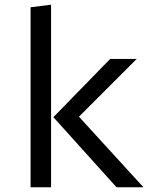

<svg xmlns="http://www.w3.org/2000/svg" viewBox="-20 -788 655 808"><path d="M194.9 -768.2V0H108.7V-757.4ZM555.4 -540 312.3 -296.9 583.6 0H470.3L204.6 -294.9L443.6 -540Z"/></svg>

Font: FiraCode Nerd Font
Style: Regular
Weight: 400
Designer: Carrois Corporate, Edenspiekermann AG, Nikita Prokopov
Foundry: Carrois Corporate, Edenspiekermann AG, Nikita Prokopov
Version: Version 6.002;Nerd Fonts 2.1.0